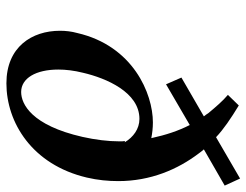

<svg xmlns="http://www.w3.org/2000/svg" viewBox="-105 -652 769 599"><g transform="rotate(90 279.5 -352.5)"><path d="M83 -209C78 -191 76 -173 76 -155C76 -68 126 12 240 12C362 12 493.8 -68 534 -239C542 -273 545 -306 545 -337C545 -437 509 -522 458 -589C455 -594 450 -599 446 -604L559 -669L537 -717L408 -642C384 -665 350 -688 309 -713L276 -679C295 -663 313 -642 333 -618C336 -613 339 -609 343 -604L222 -534L243 -486L370 -560C388 -525 401 -486 411 -440C396 -443 379 -445 362 -445C272 -445 123 -383 83 -209ZM267 -34C224 -34 197 -80 197 -150C197 -173 200 -199 207 -227C224 -300 268 -403 351 -403C382 -403 408 -384 424 -357L420 -358C421 -353 421 -347 421 -341C421 -305 416 -265 407 -225C371 -67 305 -34 267 -34Z"/></g></svg>

Font: Linux Libertine O
Style: Bold Italic
Weight: 700
Italic angle: -11.5°
Designer: Philipp H. Poll
Foundry: Philipp H. Poll
Version: Version 4.1.0